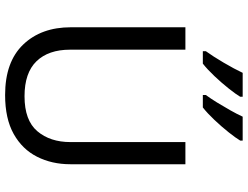

<svg xmlns="http://www.w3.org/2000/svg" viewBox="-132 -852 994 771"><g transform="rotate(90 365.5 -467.0)"><path d="M640 -252Q640 -178 610 -118.5Q580 -59 518.5 -24.5Q457 10 362 10Q229 10 159.5 -62.5Q90 -135 90 -254V-714H180V-251Q180 -164 226.5 -116Q273 -68 367 -68Q464 -68 507.5 -119.5Q551 -171 551 -252V-714H640ZM545 -934Q535 -917 512 -888Q489 -859 462 -830.5Q435 -802 412 -784H362V-796Q376 -815 392 -841Q408 -867 423.5 -894.5Q439 -922 449 -944H545ZM369 -934Q359 -917 336 -888Q313 -859 286 -830.5Q259 -802 236 -784H186V-796Q207 -825 232 -867.5Q257 -910 273 -944H369Z"/></g></svg>

Font: Noto Sans Mandaic
Style: Regular
Weight: 400
Designer: Monotype Design Team
Foundry: Monotype Imaging Inc.
Version: Version 2.002; ttfautohint (v1.8.4.7-5d5b)